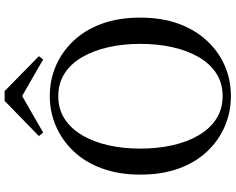

<svg xmlns="http://www.w3.org/2000/svg" viewBox="-112 -868 997 812"><g transform="rotate(-90 386.0 -461.5)"><path d="M407 -940 555 -795 541 -777 355 -884H418L232 -777L217 -795L366 -940ZM386 17Q319 17 259 -8.5Q199 -34 152.5 -83Q106 -132 80 -203Q54 -274 54 -366Q54 -456 80 -527.5Q106 -599 152.5 -648Q199 -697 259 -723Q319 -749 386 -749Q454 -749 513.5 -723.5Q573 -698 619.5 -649Q666 -600 692 -529Q718 -458 718 -366Q718 -275 692 -204Q666 -133 619.5 -83.5Q573 -34 513.5 -8.5Q454 17 386 17ZM386 -18Q441 -18 482.5 -45Q524 -72 551.5 -120Q579 -168 593 -231Q607 -294 607 -366Q607 -438 593 -500.5Q579 -563 551.5 -611Q524 -659 482.5 -686Q441 -713 386 -713Q331 -713 289.5 -686Q248 -659 220 -611Q192 -563 178 -500.5Q164 -438 164 -366Q164 -294 178 -231Q192 -168 220 -120Q248 -72 289.5 -45Q331 -18 386 -18Z"/></g></svg>

Font: Noto Serif KR ExtraLight Medium
Style: Regular
Weight: 500
Version: Version 2.002-H1;hotconv 1.1.0;makeotfexe 2.6.0